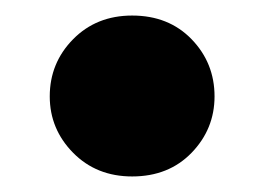

<svg xmlns="http://www.w3.org/2000/svg" viewBox="-20 -200 359 247"><path d="M44 -76Q44 -34 74 -3.5Q104 27 150 27Q197 27 226.5 -3.5Q256 -34 256 -76Q256 -119 226.5 -149.5Q197 -180 150 -180Q104 -180 74 -149.5Q44 -119 44 -76Z"/></svg>

Font: Jost ExtraBold
Style: Italic
Weight: 800
Italic angle: -5°
Version: Version 3.710